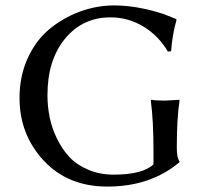

<svg xmlns="http://www.w3.org/2000/svg" viewBox="-20 -678 757 708"><path d="M546 -117Q546 -236 536 -307L538 -310Q555 -307 589 -307L641 -310L642 -307Q632 -241 632 -137V-131Q632 -95 642 -83V-80Q535 10 376 10Q230 10 141 -86Q52 -182 52 -317Q52 -397 82 -463Q112 -529 162 -570.5Q212 -612 274 -635Q336 -658 401 -658Q455 -658 512 -645.5Q569 -633 599 -620L629 -608L631 -605Q615 -549 611 -489L599 -488Q565 -546 509 -580Q453 -614 387 -614Q285 -614 220 -535.5Q155 -457 155 -327Q155 -286 163 -246Q171 -206 190 -167Q209 -128 236 -99Q263 -70 305.5 -52Q348 -34 399 -34Q506 -34 546 -72Z"/></svg>

Font: Libertinus Sans
Style: Regular
Weight: 400
Designer: Philipp H. Poll
Foundry: Khaled Hosny
Version: Version 6.1